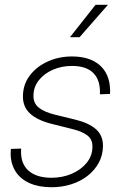

<svg xmlns="http://www.w3.org/2000/svg" viewBox="-20 -764 507 793"><path d="M192.9 9.3Q140.6 9.3 103.3 -7.1Q65.9 -23.4 45.4 -54.2Q24.9 -85 23.9 -128.4Q23.9 -133.8 24.4 -138.4Q24.9 -143.1 24.9 -148.9L67.4 -150.4Q63 -91.3 96.2 -60.5Q129.4 -29.8 192.9 -29.8Q238.3 -29.8 276.6 -46.4Q314.9 -63 338.4 -92Q361.8 -121.1 361.8 -158.2Q362.3 -188.5 340.3 -205.1Q318.4 -221.7 277.3 -231.4L193.4 -252.4Q134.8 -267.1 104.5 -294.7Q74.2 -322.3 74.7 -366.7Q75.2 -415.5 103.3 -452.4Q131.3 -489.3 177.2 -510Q223.1 -530.8 277.3 -530.8Q350.1 -530.8 391.1 -495.4Q432.1 -460 434.6 -396Q435.1 -391.1 434.8 -386.2Q434.6 -381.3 434.1 -376L392.6 -374.5Q395.5 -431.2 366.5 -461.4Q337.4 -491.7 277.3 -491.7Q234.4 -491.7 198.2 -475.8Q162.1 -460 140.1 -432.1Q118.2 -404.3 118.2 -368.2Q117.7 -337.9 140.1 -319.6Q162.6 -301.3 206.5 -290.5L290.5 -270Q347.2 -256.3 376.5 -230.2Q405.8 -204.1 405.3 -160.6Q404.8 -122.6 387.7 -91.3Q370.6 -60.1 341.3 -37.4Q312 -14.6 273.7 -2.7Q235.4 9.3 192.9 9.3ZM269 -610.4 374.5 -744.1H425.8L308.6 -610.4Z"/></svg>

Font: Inter 28pt ExtraLight
Style: Italic
Weight: 250
Italic angle: -9.3988°
Designer: Rasmus Andersson
Foundry: rsms
Version: Version 4.001;git-66647c0bb